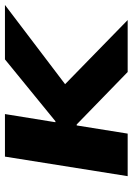

<svg xmlns="http://www.w3.org/2000/svg" viewBox="100 -636 536 776"><g transform="rotate(-90 368.0 -248.0)"><path d="M44 0 123 -496H295L262 -292H266L516 -496H736L387 -231L388 -280L675 0H465L253 -206H249L216 0Z"/></g></svg>

Font: Nunito Sans 10pt Expanded ExtraBold
Style: Italic
Weight: 800
Width: 7
Italic angle: -9°
Designer: Vernon Adams
Foundry: Vernon Adams
Version: Version 3.101;gftools[0.9.27]